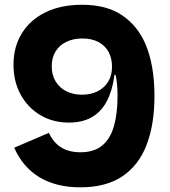

<svg xmlns="http://www.w3.org/2000/svg" viewBox="-20 -792 728 822"><path d="M332.4 -627.3Q294.4 -627.3 264.7 -613.2Q235.1 -599.2 218.3 -572.5Q201.5 -545.8 201.5 -508.2Q201.5 -471.2 218 -443.8Q234.4 -416.4 263.6 -401.5Q292.7 -386.6 331.1 -386.6Q368.7 -386.6 397.6 -401.1Q426.6 -415.6 443.1 -442.4Q459.6 -469.2 459.6 -506.3L474.6 -491.8L490.6 -471.9H470.2L469.2 -464.9Q460.1 -400.8 436.2 -356.7Q412.4 -312.6 372.4 -289.9Q332.5 -267.2 275 -267.2Q206.4 -267.2 152.8 -299.1Q99.2 -331 68.5 -386.9Q37.8 -442.7 37.8 -514.8Q37.8 -591.5 73.5 -649.3Q109.1 -707.2 174.9 -739.4Q240.7 -771.6 331.4 -771.6ZM331.4 -771.6Q435.4 -771.6 501.5 -727.4Q567.7 -683.3 602 -605.2Q621.5 -560 631.4 -503.8Q641.3 -447.5 641.3 -381.2Q641.3 -258.9 607.4 -171.2Q573.5 -83.5 503.3 -36.7Q433 10 324.3 10Q220.4 10 148.9 -33.2Q77.3 -76.4 40.8 -159.6L189.3 -223.3Q208.7 -181.4 242 -160.8Q275.2 -140.1 324.6 -140.1Q382.6 -140.1 417.4 -168.9Q452.2 -197.7 467.8 -252Q483.3 -306.3 483.3 -383.3Q483.3 -409.1 480.9 -433Q478.5 -456.8 472.9 -481.2L459.6 -506.3Q459.6 -543.3 444.4 -570.5Q429.2 -597.7 400.7 -612.5Q372.1 -627.3 332.4 -627.3Z"/></svg>

Font: Hepta Slab ExtraLight
Style: Regular
Weight: 200
Designer: Michael LaGattuta
Foundry: Michael LaGattuta
Version: Version 1.100